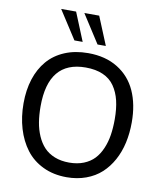

<svg xmlns="http://www.w3.org/2000/svg" viewBox="-103 -1048 959 1143"><g transform="rotate(10 377.0 -476.5)"><path d="M601.1 -375Q601.1 -439 589.4 -487.8Q577.6 -536.6 552 -573.5Q526.4 -610.4 482.7 -629.6Q439 -648.9 377.9 -648.9Q152.8 -648.9 152.8 -375Q152.8 -323.2 159.9 -279.5Q167 -235.8 183.8 -197.3Q200.7 -158.7 226.1 -131.8Q251.5 -105 290 -89.6Q328.6 -74.2 377.9 -74.2Q427.2 -74.2 465.6 -89.6Q503.9 -105 529.1 -131.6Q554.2 -158.2 570.8 -196.8Q587.4 -235.4 594.2 -279.1Q601.1 -322.8 601.1 -375ZM704.1 -375Q704.1 -309.1 691.2 -250.7Q678.2 -192.4 651.6 -143.8Q625 -95.2 586.7 -60.1Q548.3 -24.9 494.9 -5.4Q441.4 14.2 377.9 14.2Q298.3 14.2 235.1 -16.1Q171.9 -46.4 131.8 -99.4Q91.8 -152.3 70.8 -222.7Q49.8 -293 49.8 -375Q49.8 -455.6 71 -521.7Q92.3 -587.9 133.1 -635.5Q173.8 -683.1 236.3 -709.5Q298.8 -735.8 377.9 -735.8Q482.4 -735.8 556.9 -689.9Q631.3 -644 667.7 -563.5Q704.1 -482.9 704.1 -375ZM333 -795.9H283.2L172.9 -966.8H263.2ZM473.1 -795.9H422.9L313 -966.8H402.8Z"/></g></svg>

Font: Perun
Style: Regular
Weight: 400
Version: Version 1.0000